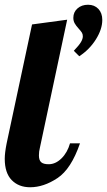

<svg xmlns="http://www.w3.org/2000/svg" viewBox="-28 -783 451 809"><path d="M283 -569Q305 -592 313 -605.5Q321 -619 321 -630Q321 -639 317 -645.5Q313 -652 303 -663Q292 -675 286.5 -685Q281 -695 281 -708Q281 -732 298.5 -747.5Q316 -763 343 -763Q370 -763 386.5 -745.5Q403 -728 403 -699Q403 -660 376 -617Q349 -574 306 -546ZM-8 -114Q-8 -139 0 -179L107 -680L255 -700L140 -160Q136 -145 136 -128Q136 -108 145.5 -99.5Q155 -91 177 -91Q206 -91 231 -115.5Q256 -140 267 -179H309Q272 -71 214 -32.5Q156 6 99 6Q51 6 21.5 -24Q-8 -54 -8 -114Z"/></svg>

Font: Lobster
Style: Regular
Weight: 400
Designer: Impallari Type
Foundry: Impallari Type
Version: Version 2.100